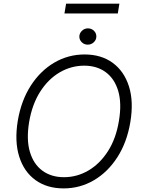

<svg xmlns="http://www.w3.org/2000/svg" viewBox="-20 -1041 797 1071"><path d="M707 -359.7Q688.2 -247.2 634.8 -164.1Q581.3 -81 503.7 -35.5Q426.1 9.9 335.2 9.9Q241.8 9.9 177.7 -36.6Q113.6 -83.1 87 -168Q60.4 -252.8 79.2 -367.5Q98.4 -480.5 151.8 -563.4Q205.3 -646.3 283 -691.8Q360.8 -737.2 452.1 -737.2Q544.4 -737.2 608.3 -690.7Q672.2 -644.2 699.2 -559.5Q726.2 -474.8 707 -359.7ZM643.5 -367.5Q659.8 -464.8 639.4 -533.6Q619 -602.3 569.6 -638.5Q520.2 -674.7 449.9 -674.7Q377.1 -674.7 313 -637.3Q248.9 -599.8 204 -529.3Q159.1 -458.8 142.4 -359.7Q126.4 -262.8 146.7 -194.1Q166.9 -125.4 216.4 -89Q266 -52.6 336.6 -52.6Q409.8 -52.6 473.7 -90.2Q537.6 -127.8 582.6 -198.3Q627.5 -268.8 643.5 -367.5ZM469.5 -791.9Q449.9 -791.9 436.1 -805.4Q422.2 -818.9 422.6 -838.1Q423.3 -856.2 437.3 -869.5Q451.3 -882.8 470.5 -882.8Q490.4 -882.8 504.3 -869.1Q518.1 -855.5 517.4 -836.3Q517 -818.2 502.8 -805Q488.6 -791.9 469.5 -791.9ZM646 -1020.6 637.1 -965.9H339.5L348.7 -1020.6Z"/></svg>

Font: Inter UI Light
Style: Italic
Weight: 300
Italic angle: 9.39999°
Designer: Rasmus Andersson
Foundry: rsms
Version: 3.2;8d6f07862